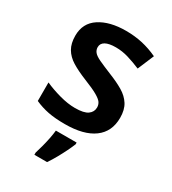

<svg xmlns="http://www.w3.org/2000/svg" viewBox="-188 -651 867 970"><g transform="rotate(30 245.5 -166.0)"><path d="M451 -157Q451 -76 392.5 -33Q334 10 224 10Q167 10 126.5 2Q86 -6 48 -23V-131Q88 -113 137 -99.5Q186 -86 228 -86Q280 -86 302 -102Q324 -118 324 -144Q324 -160 315.5 -172.5Q307 -185 281 -200Q255 -215 202 -236Q150 -257 116 -278Q82 -299 64.5 -329Q47 -359 47 -404Q47 -477 105 -515Q163 -553 258 -553Q308 -553 353 -543Q398 -533 443 -512L403 -417Q365 -433 328.5 -444Q292 -455 255 -455Q215 -455 194.5 -443.5Q174 -432 174 -410Q174 -394 184 -381.5Q194 -369 220.5 -356.5Q247 -344 296 -324Q344 -305 378.5 -284.5Q413 -264 432 -234Q451 -204 451 -157ZM323 71Q315 91 302.5 116.5Q290 142 275 169Q260 196 243 221H169V208Q175 189 182 163Q189 137 194.5 109.5Q200 82 202 61H323Z"/></g></svg>

Font: Noto Sans Nag Mundari SemiBold
Style: Regular
Weight: 600
Version: Version 1.000